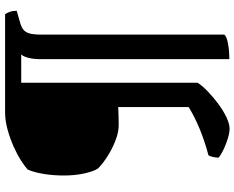

<svg xmlns="http://www.w3.org/2000/svg" viewBox="-106 -638 945 774"><g transform="rotate(-90 367.0 -251.5)"><path d="M235 201Q219 201 197 194.5Q175 188 153.5 178Q132 168 118 157Q118 144 121 133Q124 122 127 116Q187 100 236 79.5Q285 59 322 36V-248Q302 -247 283 -246.5Q264 -246 250 -246Q223 -246 194 -256.5Q165 -267 139.5 -281.5Q114 -296 96.5 -310Q79 -324 74 -330Q63 -346 54.5 -384Q46 -422 46 -467Q46 -508 52 -546.5Q58 -585 70 -613Q82 -624 106 -639.5Q130 -655 162.5 -669.5Q195 -684 231 -694Q267 -704 301 -704H696Q701 -698 705.5 -686Q710 -674 710 -657L664 -644Q646 -639 635 -631Q624 -623 619 -606.5Q614 -590 614 -558V180Q607 189 578.5 194.5Q550 200 515 200V-560Q515 -590 520.5 -610.5Q526 -631 534 -639H420V72Q408 91 384.5 113.5Q361 136 334 156Q307 176 280.5 188.5Q254 201 235 201Z"/></g></svg>

Font: Texturina Medium 12pt ExtraBold
Style: Regular
Weight: 800
Version: Version 1.002